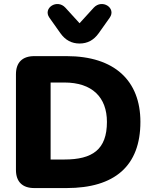

<svg xmlns="http://www.w3.org/2000/svg" viewBox="-20 -955 778 975"><path d="M154 0H318C562 0 693 -112 693 -336C693 -545 562 -670 318 -670H154C94 -670 61 -638 61 -578V-92C61 -32 94 0 154 0ZM307 -145H237V-536H307C448 -536 523 -461 523 -336C523 -195 449 -145 307 -145ZM384 -734C424 -734 456 -751 481 -786L537 -865C572 -914 499 -962 456 -916L384 -837L312 -916C270 -962 196 -914 231 -865L287 -786C312 -751 344 -734 384 -734Z"/></svg>

Font: SN Pro Heavy
Style: Regular
Weight: 800
Designer: Tobias Whetton
Foundry: Supernotes
Version: Version 1.001;Glyphs 3.2 (3249)